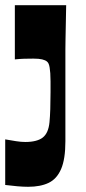

<svg xmlns="http://www.w3.org/2000/svg" viewBox="-36 -520 329 737"><path d="M-16 15Q7 19 26 22Q45 25 61 25Q84 25 101 20.5Q118 16 128 8Q150 -9 154 -51Q158 -93 158 -166Q158 -190 158 -208Q158 -226 157 -239Q156 -252 154.5 -261Q153 -270 150.5 -275.5Q148 -281 144 -284Q138 -289 126 -292Q114 -295 92 -295Q72 -295 56 -294.5Q40 -294 21 -292V-500H218Q217 -453 216.5 -422Q216 -391 215.5 -370Q215 -349 215 -330.5Q215 -312 215 -290Q215 -268 215 -236Q215 -209 215 -179.5Q215 -150 215 -118Q215 -86 215 -51Q215 -16 215 22Q215 91 198.5 129Q182 167 150.5 182Q119 197 72 197Q53 197 30.5 195Q8 193 -16 190Z"/></svg>

Font: Ojuju ExtraBold
Style: Regular
Weight: 800
Designer: Chisaokwu Joboson, Mirko Velimirovic
Foundry: Udi Foundry
Version: Version 1.000